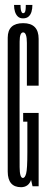

<svg xmlns="http://www.w3.org/2000/svg" viewBox="-20 -776 198 800"><path d="M68 4Q99 3.5 109.5 -26.5L115.5 0H141V-305.5H76.5V-269H94V-141Q94 -72 89 -53.2Q84 -34.5 75.5 -34.5Q62 -34.5 61.8 -79.5Q61.5 -124.5 61.5 -338Q61.5 -564.5 61.8 -602.8Q62 -641 76.5 -641Q92 -641 92 -597.2Q92 -553.5 92 -419H141Q141 -548.5 141 -614Q141 -679.5 76.5 -679.5Q12.5 -679.5 12.2 -619.2Q12 -559 12 -341.5Q12 -126 12.2 -61Q12.5 4 68 4ZM76 -699.5Q90.5 -699.5 99 -707Q107.5 -714.5 111.2 -727Q115 -739.5 115 -755.5H87.5Q87.5 -742.5 86.5 -735Q85.5 -727.5 83 -724.2Q80.5 -721 76 -721Q73 -721 70.8 -724.5Q68.5 -728 67 -735Q65.5 -742 65.5 -755.5H38.5Q38.5 -739.5 42.5 -727Q46.5 -714.5 54.5 -707Q62.5 -699.5 76 -699.5Z"/></svg>

Font: Anybody UltraCondensed Light
Style: Regular
Weight: 300
Width: 1
Version: Version 1.113;gftools[0.9.25]